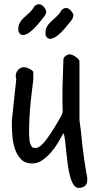

<svg xmlns="http://www.w3.org/2000/svg" viewBox="-20 -788 452 938"><path d="M290 -137.7Q279.3 -117.2 264.2 -91.8Q249 -66.4 229 -43.5Q209 -20.5 186 -4.9Q163.1 10.7 136.7 10.7Q103.5 10.7 84 -8.8Q64.5 -28.3 54.2 -57.1Q43.9 -85.9 41 -117.7Q38.1 -149.4 38.1 -174.8V-200.2Q39.1 -208 40.5 -223.6Q42 -239.3 44.4 -259.3Q46.9 -279.3 48.8 -301.3Q50.8 -323.2 53.2 -343.3Q55.7 -363.3 57.1 -378.9Q58.6 -394.5 59.6 -402.3Q55.7 -412.1 57.1 -422.4Q58.6 -432.6 64 -440.9Q69.3 -449.2 78.1 -454.6Q86.9 -460 97.7 -460Q100.6 -460 107.9 -458Q115.2 -456.1 123 -452.1Q130.9 -448.2 136.7 -443.8Q142.6 -439.5 142.6 -435.5V-398.4Q128.9 -293 125 -230.5Q121.1 -168 122.1 -133.3Q123 -98.6 127.9 -85.9Q132.8 -73.2 137.7 -68.4Q149.4 -63.5 160.6 -65.9Q171.9 -68.4 187.5 -84Q203.1 -99.6 225.1 -132.3Q247.1 -165 278.3 -219.7Q280.3 -222.7 282.7 -230.5Q285.2 -238.3 286.1 -241.2Q284.2 -305.7 285.6 -371.1Q287.1 -436.5 290 -501Q293.9 -510.7 302.7 -516.6Q311.5 -522.5 321.3 -522.5Q325.2 -522.5 333 -519.5Q340.8 -516.6 348.6 -511.2Q356.4 -505.9 362.3 -500Q368.2 -494.1 368.2 -488.3V-200.2Q375 -156.2 378.9 -111.8Q382.8 -67.4 389.6 -23.4Q389.6 -18.6 392.1 -3.4Q394.5 11.7 397.5 29.3Q400.4 46.9 402.8 61.5Q405.3 76.2 406.2 80.1V91.8Q406.2 127 368.2 129.9Q351.6 131.8 340.3 115.7Q329.1 99.6 322.3 73.7Q315.4 47.9 311 15.6Q306.6 -16.6 303.7 -46.9Q300.8 -77.1 297.9 -102.1Q294.9 -127 290 -137.7ZM70.3 -632.8Q67.4 -658.2 74.7 -672.9Q82 -687.5 94.2 -699.2Q106.4 -710.9 121.1 -723.6Q135.7 -736.3 149.4 -758.8Q164.1 -770.5 176.8 -766.6Q189.5 -762.7 200.2 -746.1Q206.1 -737.3 205.6 -730Q205.1 -722.7 201.2 -715.3Q197.3 -708 191.9 -702.1Q186.5 -696.3 182.6 -690.4Q174.8 -680.7 160.2 -663.6Q145.5 -646.5 128.9 -633.3Q112.3 -620.1 96.2 -617.2Q80.1 -614.3 70.3 -632.8ZM203.1 -614.3Q200.2 -639.6 207.5 -654.3Q214.8 -668.9 227.1 -680.7Q239.3 -692.4 253.9 -705.1Q268.6 -717.8 282.2 -740.2Q296.9 -752 309.6 -748Q322.3 -744.1 333 -727.5Q338.9 -718.8 338.4 -711.4Q337.9 -704.1 334 -696.8Q330.1 -689.5 324.7 -683.6Q319.3 -677.7 315.4 -671.9Q307.6 -662.1 293 -645Q278.3 -627.9 261.7 -614.7Q245.1 -601.6 229 -598.6Q212.9 -595.7 203.1 -614.3Z"/></svg>

Font: Covered By Your Grace
Style: Regular
Weight: 400
Designer: Kimberly Geswein
Foundry: Kimberly Geswein
Version: Version 1.0